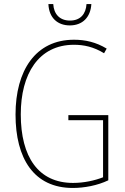

<svg xmlns="http://www.w3.org/2000/svg" viewBox="-20 -922 620 952"><path d="M433 -902H409C406 -853 379 -820 327 -820C276 -820 247 -852 244 -902H220C223 -832 267 -796 326 -796C389 -796 429 -836 433 -902ZM319 -351V-326H491V-43C450 -27 397 -15 342 -15C170 -15 83 -144 83 -355C83 -555 171 -700 347 -700C395 -700 444 -690 496 -658L509 -681C456 -713 403 -725 347 -725C156 -725 57 -572 57 -354C57 -136 148 10 341 10C397 10 463 -2 517 -28V-351Z"/></svg>

Font: Noto Sans Sinhala UI Condensed Thin
Style: Regular
Weight: 100
Width: 3
Designer: Jelle Bosma - Monotype Design Team
Foundry: Monotype Imaging Inc.
Version: Version 2.006